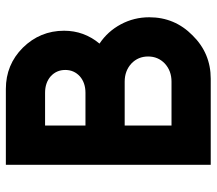

<svg xmlns="http://www.w3.org/2000/svg" viewBox="-62 -678 740 656"><g transform="rotate(-90 308.0 -350.0)"><path d="M73 -700V0H367Q454 0 515 -62Q577 -123 577 -210Q577 -262 553 -307Q529 -352 487 -380Q531 -433 531 -501Q531 -583 473 -642Q415 -700 332 -700ZM207 -566H319Q353 -566 375 -547Q397 -527 397 -497Q397 -467 375 -447Q353 -428 319 -428H207ZM207 -294H357Q394 -294 419 -271Q443 -248 443 -214Q443 -180 419 -157Q394 -134 357 -134H207Z"/></g></svg>

Font: Unageo
Style: Bold
Weight: 700
Designer: Richard Sepsi
Foundry: Richard Sepsi
Version: Version 2.000